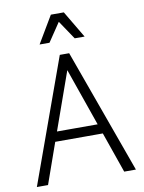

<svg xmlns="http://www.w3.org/2000/svg" viewBox="-98 -982 786 1050"><g transform="rotate(-10 295.0 -457.5)"><path d="M20 0 269 -690H321L570 0H505L417 -252L454 -226H134L171 -252L82 0ZM175 -263 153 -280H435L416 -254L286 -626H304ZM170 -765 259 -915H331L420 -765H365L295 -869L225 -765Z"/></g></svg>

Font: Radio Canada Light
Style: Regular
Weight: 300
Designer: Charles Daoud, Etienne Aubert Bonn, Alexandre Saumier Demers, Jacques Le Bailly
Foundry: Radio-Canada
Version: Version 2.104;gftools[0.9.28.dev5+ged2979d]